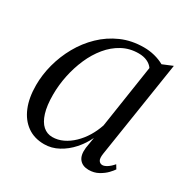

<svg xmlns="http://www.w3.org/2000/svg" viewBox="-129 -655 773 784"><g transform="rotate(30 257.0 -263.0)"><path d="M405.5 -76.5Q402 -53 408.2 -43.8Q414.5 -34.5 425.5 -34.5Q434.5 -34.5 447.2 -42.5Q460 -50.5 473 -66L484 -48Q479 -40 465.8 -26Q452.5 -12 432.2 -0.8Q412 10.5 386.5 10.5Q358 10.5 343 -7.5Q328 -25.5 332 -61.5L340.5 -113.5Q325 -80.5 300 -52.2Q275 -24 243.2 -6.8Q211.5 10.5 176.5 10.5Q130 10.5 96.8 -13.2Q63.5 -37 45.8 -80Q28 -123 28 -182.5Q28 -231 41.2 -281Q54.5 -331 80 -376.5Q105.5 -422 142.8 -458Q180 -494 227.8 -515Q275.5 -536 333.5 -536Q359 -536 383.8 -529.8Q408.5 -523.5 429 -512L476 -531.5ZM394 -474Q384.5 -488 367.2 -496Q350 -504 326.5 -504Q284.5 -504 250 -485.2Q215.5 -466.5 189 -434.2Q162.5 -402 144.5 -360.8Q126.5 -319.5 117 -274Q107.5 -228.5 107.5 -183.5Q107.5 -132 118 -98.2Q128.5 -64.5 147.2 -48Q166 -31.5 191 -31.5Q216.5 -31.5 240.8 -43Q265 -54.5 286 -74.8Q307 -95 323 -121.2Q339 -147.5 349 -177.5Z"/></g></svg>

Font: Merriweather 96pt Light
Style: Italic
Weight: 300
Italic angle: -7.8°
Version: Version 2.101